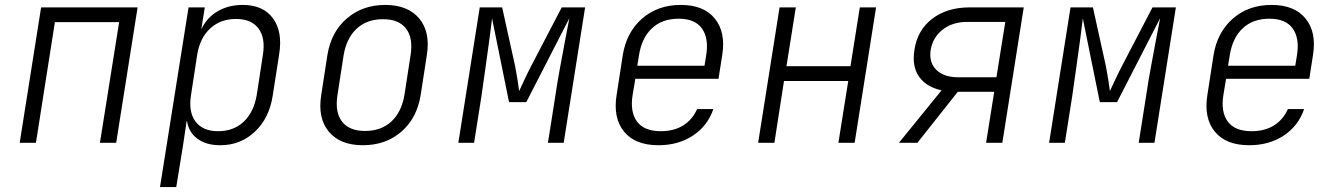

<svg xmlns="http://www.w3.org/2000/svg" viewBox="-20 -580 5440 780"><path d="M60 0 147 -550H539L452 0H386L464 -490H203L126 0Z M630 180 746 -550H812L798 -463H799Q820 -508 864 -534Q908 -560 966 -560Q1049 -560 1089 -505.5Q1129 -451 1114 -359L1088 -192Q1074 -100 1015.5 -45Q957 10 875 10Q818 10 782.5 -16Q747 -42 740 -87H738L724 8L696 180ZM866 -47Q929 -47 970 -85.5Q1011 -124 1023 -194L1048 -357Q1059 -426 1030 -464.5Q1001 -503 939 -503Q876 -503 834 -464.5Q792 -426 781 -357L756 -194Q745 -125 774.5 -86Q804 -47 866 -47Z M1454 10Q1362 10 1316 -45Q1270 -100 1285 -194L1310 -356Q1325 -450 1389 -505Q1453 -560 1545 -560Q1637 -560 1683 -505Q1729 -450 1714 -356L1689 -194Q1674 -100 1610.5 -45Q1547 10 1454 10ZM1463 -48Q1528 -48 1569.5 -86Q1611 -124 1623 -194L1648 -356Q1659 -426 1629.5 -464Q1600 -502 1536 -502Q1471 -502 1429.5 -464Q1388 -426 1376 -356L1351 -194Q1340 -124 1369.5 -86Q1399 -48 1463 -48Z M1842 0 1929 -550H2020L2073 -310Q2078 -284 2082.5 -255.5Q2087 -227 2089 -210Q2097 -227 2110 -255Q2123 -283 2137 -310L2262 -550H2357L2270 0H2206L2236 -190Q2244 -245 2255 -304.5Q2266 -364 2276 -417Q2286 -470 2293 -506L2118 -165H2048L1979 -505Q1975 -471 1968 -418.5Q1961 -366 1952.5 -306.5Q1944 -247 1936 -190L1906 0Z M2655 10Q2560 10 2515 -45.5Q2470 -101 2485 -194L2510 -356Q2525 -449 2588.5 -504.5Q2652 -560 2746 -560Q2839 -560 2884 -504.5Q2929 -449 2914 -356L2899 -260H2561L2550 -194Q2539 -125 2568 -86Q2597 -47 2664 -47Q2718 -47 2755.5 -70.5Q2793 -94 2812 -137H2878Q2855 -69 2795.5 -29.5Q2736 10 2655 10ZM2569 -313H2842L2849 -356Q2860 -425 2831.5 -464.5Q2803 -504 2737 -504Q2670 -504 2628.5 -465Q2587 -426 2576 -356Z M3060 0 3147 -550H3213L3175 -311H3435L3473 -550H3539L3452 0H3386L3426 -251H3165L3126 0Z M3632 0 3805 -213Q3742 -227 3713 -269.5Q3684 -312 3695 -378Q3707 -458 3767.5 -504Q3828 -550 3919 -550H4139L4052 0H3986L4019 -207H3871L3707 0ZM3874 -266H4028L4064 -491H3909Q3850 -491 3810 -460Q3770 -429 3761 -378Q3753 -327 3783.5 -296.5Q3814 -266 3874 -266Z M4242 0 4329 -550H4420L4473 -310Q4478 -284 4482.5 -255.5Q4487 -227 4489 -210Q4497 -227 4510 -255Q4523 -283 4537 -310L4662 -550H4757L4670 0H4606L4636 -190Q4644 -245 4655 -304.5Q4666 -364 4676 -417Q4686 -470 4693 -506L4518 -165H4448L4379 -505Q4375 -471 4368 -418.5Q4361 -366 4352.5 -306.5Q4344 -247 4336 -190L4306 0Z M5055 10Q4960 10 4915 -45.5Q4870 -101 4885 -194L4910 -356Q4925 -449 4988.5 -504.5Q5052 -560 5146 -560Q5239 -560 5284 -504.5Q5329 -449 5314 -356L5299 -260H4961L4950 -194Q4939 -125 4968 -86Q4997 -47 5064 -47Q5118 -47 5155.5 -70.5Q5193 -94 5212 -137H5278Q5255 -69 5195.5 -29.5Q5136 10 5055 10ZM4969 -313H5242L5249 -356Q5260 -425 5231.5 -464.5Q5203 -504 5137 -504Q5070 -504 5028.5 -465Q4987 -426 4976 -356Z"/></svg>

Font: NKDuy Mono ExtraLight
Style: Italic
Weight: 200
Italic angle: -9°
Monospace: yes
Designer: NKDuy
Foundry: NKDuy
Version: Version 2.251; ttfautohint (v1.8.4.7-5d5b)